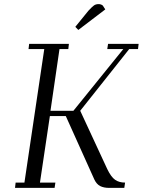

<svg xmlns="http://www.w3.org/2000/svg" viewBox="-20 -916 696 936"><path d="M53.2 0 56.2 -25.9H99.1L195.8 -676.8H119.1L122.1 -702.1H315.9L313 -676.8H270L226.1 -376H337.9L581.1 -676.8H502.9L506.8 -702.1H655.8L652.8 -676.8H609.9L371.1 -376L502.9 -91.8Q521.5 -53.2 541 -39.6Q560.5 -25.9 589.8 -25.9L585.9 0H513.2Q485.8 0 468.3 -9Q450.7 -18.1 439.9 -41L300.8 -350.1H223.1L174.8 -25.9H250L246.1 0ZM347.2 -785.2 411.1 -863.8Q429.2 -883.3 438.2 -889.6Q447.3 -896 460.9 -896Q466.3 -896 471.4 -894.3Q476.6 -892.6 478.5 -890.6L481 -889.2L493.2 -870.1L361.8 -770Z"/></svg>

Font: Dehuti Alt
Style: Italic
Weight: 400
Version: Version 1.2